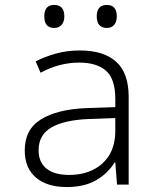

<svg xmlns="http://www.w3.org/2000/svg" viewBox="-20 -746 640 776"><path d="M250 10Q170 10 125 -28.5Q80 -67 80 -138Q80 -223 145.5 -263.5Q211 -304 327 -309L446 -313V-346Q446 -427 408.5 -460Q371 -493 300 -493Q219 -493 144 -452L124 -498Q162 -517 206 -529.5Q250 -542 303 -542Q399 -542 449.5 -496.5Q500 -451 500 -355V0H453L446 -89H443Q415 -44 367.5 -17Q320 10 250 10ZM259 -39Q343 -39 394.5 -86Q446 -133 446 -217V-269L339 -265Q240 -261 188 -231Q136 -201 136 -139Q136 -90 168 -64.5Q200 -39 259 -39ZM412 -633Q371 -633 371 -680Q371 -726 412 -726Q452 -726 452 -680Q452 -658 441.5 -645.5Q431 -633 412 -633ZM199 -633Q159 -633 159 -680Q159 -726 199 -726Q240 -726 240 -680Q240 -658 229 -645.5Q218 -633 199 -633Z"/></svg>

Font: Noto Sans Mono Light
Style: Regular
Weight: 300
Designer: Monotype Design Team
Foundry: Monotype Imaging Inc.
Version: Version 2.014; ttfautohint (v1.8.4.7-5d5b)